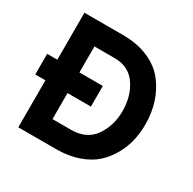

<svg xmlns="http://www.w3.org/2000/svg" viewBox="-155 -858 1020 1016"><g transform="rotate(30 355.0 -350.0)"><path d="M18 -413H80V-700H316Q404 -700 471.5 -670.5Q539 -641 578 -590Q617 -539 636 -478.5Q655 -418 655 -350Q655 -300 644.5 -252Q634 -204 608 -157.5Q582 -111 544 -76.5Q506 -42 446 -21Q386 0 312 0H80V-287H18ZM215 -128H328Q423 -128 469 -194.5Q515 -261 515 -350Q515 -441 470 -506.5Q425 -572 339 -572H215V-413H358V-287H215Z"/></g></svg>

Font: ReCut ExtraBold
Style: Regular
Weight: 800
Designer: Giant Group (for alternate capitals set)
Version: Version 2.002;FEAKit 1.0